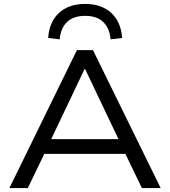

<svg xmlns="http://www.w3.org/2000/svg" viewBox="-20 -961 868 981"><path d="M28 0 373 -705H455L801 0H705L608 -201L654 -175H172L219 -201L122 0ZM412 -608 232 -230 204 -250H623L595 -230L415 -608ZM285 -760 226 -767Q232 -850 282 -895.5Q332 -941 415 -941Q498 -941 548 -895.5Q598 -850 604 -767L545 -760Q540 -817 507.5 -848.5Q475 -880 415 -880Q356 -880 323 -849Q290 -818 285 -760Z"/></svg>

Font: Nunito Sans 10pt SemiExpanded
Style: Regular
Weight: 400
Width: 6
Designer: Vernon Adams
Foundry: Vernon Adams
Version: Version 3.101;gftools[0.9.27]